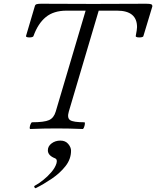

<svg xmlns="http://www.w3.org/2000/svg" viewBox="-20 -687 835 1027"><path d="M143 3Q138 3 139 -6Q140 -15 144 -24Q148 -33 152 -33Q216 -33 242 -44.5Q268 -56 278 -90L438 -630H336Q267 -630 225 -595.5Q183 -561 159 -494Q157 -489 147 -487.5Q137 -486 128 -487.5Q119 -489 119 -494L166 -653Q168 -662 175.5 -664.5Q183 -667 200 -667Q270 -667 339.5 -666.5Q409 -666 479 -666Q550 -666 620.5 -666.5Q691 -667 761 -667Q781 -667 788 -664.5Q795 -662 795 -653L747 -494Q746 -489 735.5 -487.5Q725 -486 715.5 -487.5Q706 -489 706 -494Q713 -530 713 -542Q713 -630 606 -630H508L348 -90Q338 -56 355 -44.5Q372 -33 431 -33Q435 -33 434 -24Q433 -15 429.5 -6Q426 3 422 3Q351 0 282 0Q212 0 143 3ZM172 319Q168 321 164.5 315.5Q161 310 165 307Q186 296 210.5 276.5Q235 257 255 233.5Q275 210 282 187Q288 165 275 160Q236 145 236 117Q236 95 256 80Q276 65 303 65Q330 65 345 83Q360 101 360 119Q360 164 330.5 201.5Q301 239 257.5 268.5Q214 298 172 319Z"/></svg>

Font: Junicode SmExp
Style: Italic
Weight: 400
Width: 6
Italic angle: -11°
Designer: Peter S. Baker
Version: Version 2.205; ttfautohint (v1.8.4)